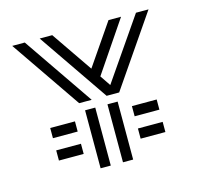

<svg xmlns="http://www.w3.org/2000/svg" viewBox="-69 -474 562 547"><g transform="rotate(-15 211.5 -201.0)"><path d="M234 -195 92 -402H129L212 -281L295 -402H332L231 -253L252 -222L376 -402H413L271 -195ZM153 -195 11 -402H48L190 -195ZM230 0V-171H260V0ZM164 0V-171H194V0ZM296 -118V-148H369V-118ZM55 -118V-148H128V-118ZM55 -52V-82H128V-52ZM296 -52V-82H369V-52Z"/></g></svg>

Font: Zen Tokyo Zoo
Style: Regular
Weight: 400
Designer: Yoshimichi Ohira
Foundry: A-1 Corp ZenFonts
Version: Version 1.002; ttfautohint (v1.8.3)